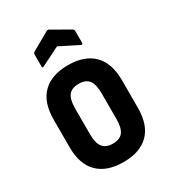

<svg xmlns="http://www.w3.org/2000/svg" viewBox="-172 -776 779 874"><g transform="rotate(-30 218.0 -339.0)"><path d="M218 8Q131 8 84.5 -38Q38 -84 38 -174V-318Q38 -409 84.5 -455Q131 -501 218 -501Q304 -501 350.5 -455Q397 -409 397 -318V-174Q397 -84 351 -38Q305 8 218 8ZM218 -89Q254 -89 270.5 -110Q287 -131 287 -179V-313Q287 -361 270.5 -382Q254 -403 218 -403Q181 -403 164.5 -382Q148 -361 148 -313V-179Q148 -131 165 -110Q182 -89 218 -89ZM122 -552Q111 -545 111 -557V-617Q111 -626 117 -630L212 -684Q218 -688 225 -684L319 -630Q325 -626 325 -617V-557Q325 -546 313 -552L218 -600Z"/></g></svg>

Font: Sofia Sans Condensed
Style: Bold
Weight: 700
Designer: Botio Nikoltchev, Ani Petrova
Foundry: lettersoup
Version: Version 4.101; ttfautohint (v1.8.4.7-5d5b)